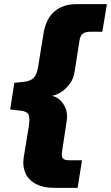

<svg xmlns="http://www.w3.org/2000/svg" viewBox="-20 -725 535 925"><path d="M240 180Q188 180 152.5 161Q117 142 102.5 109Q88 76 94 35L119 -118Q125 -157 117.5 -173Q110 -189 77 -192L29 -198L49 -326L97 -331Q129 -335 143.5 -351Q158 -367 164 -405L189 -560Q201 -635 242.5 -670Q284 -705 346 -705H495L473 -572H412Q393 -572 380 -563.5Q367 -555 363 -530L340 -383Q336 -348 316 -321Q296 -294 270 -278.5Q244 -263 218 -262L217 -265Q243 -264 264 -247.5Q285 -231 296 -203Q307 -175 301 -140L279 5Q275 30 283.5 38.5Q292 47 312 47H375L354 180Z"/></svg>

Font: Nunito Sans 11pt Black
Style: Italic
Weight: 900
Italic angle: -9°
Version: Version 3.101;gftools[0.9.27]